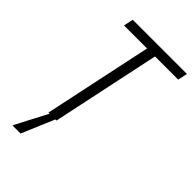

<svg xmlns="http://www.w3.org/2000/svg" viewBox="-261 -777 1055 1055"><g transform="rotate(45 267.0 -249.0)"><path d="M146 0 280 -632H101L113 -688H534L522 -632H342L208 0ZM57 190 58 185 164 -18H207L205 -13L119 190Z"/></g></svg>

Font: Saira SemiCondensed Light
Style: Italic
Weight: 300
Width: 4
Italic angle: -12°
Designer: Hector Gatti with collaboration of the Omnibus-Type team
Foundry: Omnibus-Type
Version: Version 1.101